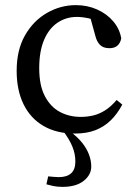

<svg xmlns="http://www.w3.org/2000/svg" viewBox="-20 -508 528 749"><path d="M224 221Q203 221 187 217.5Q171 214 161 211L168 180Q180 181 190.5 182Q201 183 209 183Q241 183 257.5 168Q274 153 274 122Q274 92 262 63Q250 34 224 0H256V7Q283 27 300.5 49Q318 71 327 94.5Q336 118 336 142Q336 174 306.5 197.5Q277 221 224 221ZM272 13Q201 13 150 -16.5Q99 -46 72 -101Q45 -156 45 -232Q45 -313 77.5 -370Q110 -427 163 -457.5Q216 -488 276 -488Q321 -488 359 -471Q397 -454 422 -424.5Q447 -395 453 -358Q449 -339 437.5 -329.5Q426 -320 407 -320Q382 -320 369.5 -333.5Q357 -347 352 -368L328 -455L376 -417Q351 -431 326 -436.5Q301 -442 280 -442Q238 -442 204.5 -419.5Q171 -397 152 -352.5Q133 -308 133 -242Q133 -175 155 -133Q177 -91 213.5 -71.5Q250 -52 295 -52Q320 -52 343.5 -57.5Q367 -63 390 -77.5Q413 -92 435 -118L457 -100Q438 -64 412.5 -39Q387 -14 353 -0.5Q319 13 272 13Z"/></svg>

Font: Source Serif 4 Variable
Style: Regular
Weight: 400
Designer: Frank Grießhammer
Foundry: Adobe
Version: Version 4.005;hotconv 1.1.0;makeotfexe 2.6.0